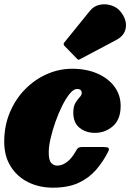

<svg xmlns="http://www.w3.org/2000/svg" viewBox="-24 -853 603 888"><path d="M534 -363Q534 -301 498.5 -269.8Q463 -238.5 415 -238.5Q373 -238.5 343.8 -262Q314.5 -285.5 315 -334Q315.5 -362 325.2 -377.8Q335 -393.5 344.5 -403.5Q354 -413.5 354 -423Q354 -441.5 332.5 -441.5Q316.5 -441.5 298.8 -420Q281 -398.5 263.8 -364Q246.5 -329.5 232.5 -289.8Q218.5 -250 210 -213Q201.5 -176 201.5 -150Q201 -113 212.5 -100Q224 -87 241 -87Q263.5 -87 285.8 -103.8Q308 -120.5 327 -154.5Q331.5 -163.5 337 -168.2Q342.5 -173 358 -173H457Q473 -173 477.8 -168.5Q482.5 -164 476 -151Q453 -105.5 420.5 -67.8Q388 -30 339.8 -7.5Q291.5 15 221 15Q157.5 15 106.5 -10.2Q55.5 -35.5 25.5 -83.2Q-4.5 -131 -4.5 -197.5Q-4.5 -270.5 21.2 -332.2Q47 -394 91.5 -439.5Q136 -485 192.5 -510Q249 -535 310 -535Q375 -535 425.5 -513.2Q476 -491.5 505 -452.8Q534 -414 534 -363ZM533 -800Q563 -763 558 -726Q553 -689 514.5 -668.5L346.5 -579.5Q341 -576 338 -577Q335 -578 331 -582.5L274.5 -640.5Q266 -649.5 275 -658.5L392 -803Q410 -825 436.8 -830.8Q463.5 -836.5 490 -828.2Q516.5 -820 533 -800Z"/></svg>

Font: Besley* Narrow Fatface
Style: Italic
Weight: 900
Width: 4
Italic angle: -13°
Designer: Owen Earl
Foundry: indestructible type*
Version: Version 3.000; ttfautohint (v1.8.3)